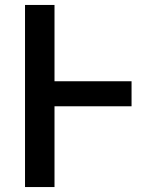

<svg xmlns="http://www.w3.org/2000/svg" viewBox="-20 -755 640 775"><path d="M81 0V-735H200V-427H511V-326H200V0Z"/></svg>

Font: Iosevka Extended
Style: Bold
Weight: 700
Width: 7
Monospace: yes
Designer: Belleve Invis
Foundry: Belleve Invis
Version: Version 32.5.0; ttfautohint (v1.8.4)